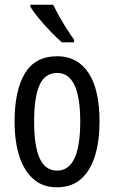

<svg xmlns="http://www.w3.org/2000/svg" viewBox="-20 -786 485 816"><path d="M403 -269Q403 -186 383.5 -123Q364 -60 324 -25Q284 10 221 10Q162 10 122 -25Q82 -60 62 -122.5Q42 -185 42 -269Q42 -402 86 -474.5Q130 -547 223 -547Q309 -547 356 -476.5Q403 -406 403 -269ZM125 -269Q125 -166 148.5 -113.5Q172 -61 223 -61Q321 -61 321 -269Q321 -476 223 -476Q171 -476 148 -424.5Q125 -373 125 -269ZM206 -766Q217 -743 232.5 -715.5Q248 -688 264.5 -662Q281 -636 295 -617V-606H243Q223 -623 196.5 -650.5Q170 -678 146 -707Q122 -736 109 -757V-766Z"/></svg>

Font: Noto Sans Lao ExtraCondensed
Style: Regular
Weight: 400
Width: 2
Designer: Monotype Design Team
Foundry: Monotype Imaging Inc.
Version: Version 2.003; ttfautohint (v1.8.4.7-5d5b)